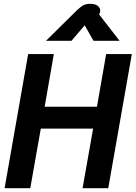

<svg xmlns="http://www.w3.org/2000/svg" viewBox="-20 -982 708 1002"><path d="M127 -700H261L213 -425H486L534 -700H668L545 0H411L466 -311H193L138 0H4ZM381 -928Q401 -947 415 -954.5Q429 -962 451 -962Q477 -962 490 -951.5Q503 -941 503 -927Q503 -919 500 -913L497 -907L604 -769H468L422 -850L353 -769H220Z"/></svg>

Font: Niramit
Style: Bold Italic
Weight: 700
Italic angle: -10°
Designer: Katatrad Aksorn Co.,Ltd.
Foundry: Cadson Demak Co.,Ltd.
Version: Version 1.001; ttfautohint (v1.6)